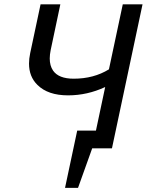

<svg xmlns="http://www.w3.org/2000/svg" viewBox="-20 -696 689 901"><path d="M505.4 0H412.6L473.6 -287.6Q389.6 -248.5 299.3 -248.5Q204.6 -248.5 155.3 -297.9Q116.2 -336.4 116.2 -397.5Q116.2 -420.4 121.6 -446.3L170.4 -675.8H263.2L217.8 -460.9Q213.4 -439.5 213.4 -421.4Q213.4 -387.7 229 -364.7Q255.4 -326.7 325.7 -326.7Q419.9 -326.7 491.2 -370.6L556.2 -675.8H648.9ZM346.2 185.5H285.2L342.3 -83H442.4Z"/></svg>

Font: Cadman
Style: Italic
Weight: 400
Italic angle: -12°
Designer: Paul James MIller
Foundry: High-Logic / Made with FontCreator
Version: Version 2.114;March 28, 2021;FontCreator 13.0.0.2683 64-bit